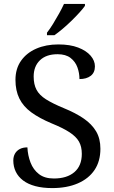

<svg xmlns="http://www.w3.org/2000/svg" viewBox="-20 -951 584 981"><path d="M247 10Q198 10 160.5 0Q123 -10 98 -29Q73 -48 60.5 -74Q48 -100 48 -131Q48 -151 56.5 -166Q65 -181 81 -189.5Q97 -198 120 -198Q122 -157 136 -120.5Q150 -84 179 -61.5Q208 -39 255 -39Q322 -39 360 -71.5Q398 -104 398 -165Q398 -202 383.5 -227.5Q369 -253 335.5 -275Q302 -297 243 -321Q181 -347 140 -377Q99 -407 79 -447.5Q59 -488 59 -543Q59 -600 87.5 -640.5Q116 -681 165.5 -702.5Q215 -724 278 -724Q338 -724 379.5 -708Q421 -692 443 -666.5Q465 -641 465 -612Q465 -580 443.5 -563.5Q422 -547 386 -547Q386 -578 375.5 -607Q365 -636 340.5 -655Q316 -674 274 -674Q216 -674 184 -643Q152 -612 152 -560Q152 -520 166.5 -492.5Q181 -465 215 -443.5Q249 -422 307 -398Q366 -374 407.5 -345.5Q449 -317 471 -280Q493 -243 493 -191Q493 -127 463 -82.5Q433 -38 377.5 -14Q322 10 247 10ZM220 -784Q235 -803 251 -829Q267 -855 282 -882Q297 -909 307 -931H414V-921Q405 -908 387 -888Q369 -868 346.5 -846Q324 -824 301 -804.5Q278 -785 258 -771H220Z"/></svg>

Font: Noto Serif Kannada
Style: Regular
Weight: 400
Designer: Universal Thirst, Indian Type Foundry and the Monotype Design Team
Foundry: Monotype Imaging Inc.
Version: Version 2.003